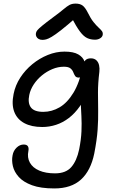

<svg xmlns="http://www.w3.org/2000/svg" viewBox="-20 -788 651 1067"><path d="M282 259.2Q206.2 259.2 158 241.5Q109.8 223.8 84.4 195.5Q59 167.2 51.6 135.3Q44.2 103.4 49.8 75.8Q54 50.2 71.9 32.7Q89.8 15.2 111.6 15.2Q129 15.2 135 24.9Q141 34.6 137.8 51Q130.2 87.6 146.1 116Q162 144.4 198 159.9Q234 175.4 285.8 175.4Q345.8 175.4 376.2 140.6Q406.6 105.8 420 41.6Q430.8 -13 432.7 -57.8Q434.6 -102.6 432.4 -142.7Q430.2 -182.8 428.4 -222.1Q426.6 -261.4 431.2 -304.8L471 -291.4Q451.4 -236.6 423.7 -197.2Q396 -157.8 362.7 -132.3Q329.4 -106.8 291.9 -94.5Q254.4 -82.2 215 -82.2Q154.8 -82.2 114.9 -103.8Q75 -125.4 59.3 -166.4Q43.6 -207.4 55.6 -266Q65.2 -314.2 92.6 -356.5Q120 -398.8 159.8 -431.4Q199.6 -464 245.7 -482.6Q291.8 -501.2 338.2 -501.2Q388.6 -501.2 415.1 -485.6Q441.6 -470 449.6 -446.2Q457.6 -422.4 452.2 -396.6Q449.4 -382.8 438.7 -369.8Q428 -356.8 418.2 -356.8Q403.6 -356.8 397.6 -365.8Q391.6 -374.8 387 -387Q382.4 -399.2 371.2 -408.2Q360 -417.2 335 -417.2Q302.6 -417.2 271 -404Q239.4 -390.8 212.7 -368.8Q186 -346.8 167.6 -318.9Q149.2 -291 142.8 -260.8Q133.2 -215.4 151.8 -190.9Q170.4 -166.4 220.6 -166.4Q268 -166.4 311 -191.5Q354 -216.6 388.1 -272.6Q422.2 -328.6 440.6 -420Q444.4 -442.6 454.5 -453.2Q464.6 -463.8 485 -463.8Q504.2 -463.8 515.6 -453Q527 -442.2 530.7 -425.2Q534.4 -408.2 532.2 -389Q524.4 -325.4 524.5 -274Q524.6 -222.6 525.5 -173.5Q526.4 -124.4 522.5 -67.6Q518.6 -10.8 503.8 65.4Q484.2 160.6 430 209.9Q375.8 259.2 282 259.2ZM216.2 -566.4Q203.4 -566.4 194.7 -571.5Q186 -576.6 181.9 -585Q177.8 -593.4 179.6 -603Q180.6 -611 187.1 -619.4Q193.6 -627.8 214.1 -644.8Q234.6 -661.8 278 -694Q314 -720.4 333.2 -736.8Q352.4 -753.2 366.4 -760.6Q380.4 -768 400.4 -768Q424 -768 438.6 -757.5Q453.2 -747 468 -717.6Q484 -684.8 499.8 -665.3Q515.6 -645.8 527.8 -634.8Q540 -623.8 546.5 -615Q553 -606.2 550.6 -593.2Q548 -581.8 535.8 -574.6Q523.6 -567.4 508.2 -567.4Q483.8 -567.4 464.2 -576.6Q444.6 -585.8 424.5 -612.6Q404.4 -639.4 376.8 -691.8L404.8 -692.2Q352.4 -646.2 319.4 -620.4Q286.4 -594.6 267.1 -583.3Q247.8 -572 236.5 -569.2Q225.2 -566.4 216.2 -566.4Z"/></svg>

Font: Shantell Sans Light
Style: Italic
Weight: 300
Italic angle: -11°
Designer: Stephen Nixon, Anya Danilova, Shantell Martin
Foundry: Arrow Type
Version: Version 1.008;[ac192a2d6]